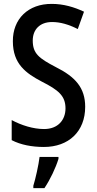

<svg xmlns="http://www.w3.org/2000/svg" viewBox="-20 -837 496 985"><path d="M417 -289C417 -387 366 -443 266 -493C180 -538 148 -562 148 -629C148 -685 184 -724 247 -724C289 -724 331 -712 379 -688L411 -777C360 -801 305 -817 246 -817C125 -818 45 -740 46 -625C46 -509 113 -461 195 -418C280 -375 316 -345 316 -281C316 -222 278 -175 206 -175C151 -175 90 -194 40 -221V-118C86 -94 144 -83 205 -83C333 -83 417 -163 417 -289ZM280 -22V-32H183C178 10 162 81 151 116V128H208C237 85 266 24 280 -22Z"/></svg>

Font: Noto Sans Kannada UI Condensed Medium
Style: Regular
Weight: 500
Width: 3
Designer: Jelle Bosma - Monotype Design Team
Foundry: Monotype Imaging Inc.
Version: Version 2.005